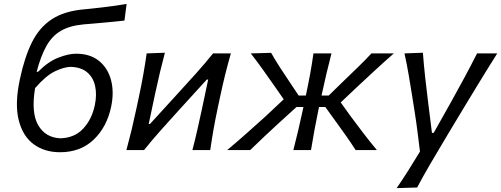

<svg xmlns="http://www.w3.org/2000/svg" viewBox="-20 -770 2571 985"><path d="M288 11Q208.5 11 152.5 -30.2Q96.5 -71.5 75.8 -154.5Q55 -237.5 82 -363.5Q106 -477 144 -553.2Q182 -629.5 245.8 -671.2Q309.5 -713 410 -722Q422 -723 448.5 -725.8Q475 -728.5 508 -732.5Q541 -736.5 573.5 -741Q606 -745.5 629.5 -750L618.5 -664.5Q596.5 -662 565 -658.8Q533.5 -655.5 501.2 -652.8Q469 -650 444 -647.8Q419 -645.5 409.5 -645Q338 -638.5 292.2 -611.8Q246.5 -585 217.8 -533.5Q189 -482 168 -401.5H175Q227 -454 279.2 -474.2Q331.5 -494.5 370 -494.5Q442.5 -494.5 488 -457.5Q533.5 -420.5 549.8 -358.5Q566 -296.5 550 -221.5Q528 -118 460.5 -53.5Q393 11 288 11ZM342 -427Q308 -426 262 -404.2Q216 -382.5 160 -318Q139 -191.5 176.2 -127.5Q213.5 -63.5 290.5 -60.5Q363.5 -63 407.5 -110.8Q451.5 -158.5 466.5 -231Q477.5 -283.5 468.2 -327.5Q459 -371.5 427.8 -398.5Q396.5 -425.5 342 -427Z M628.5 0Q643.5 -55.5 655.8 -106.5Q668 -157.5 681 -218.5L691.5 -268Q706 -335 715.2 -388Q724.5 -441 732.5 -496L826 -499.5Q812 -447 800.2 -397.2Q788.5 -347.5 775 -285.5L743 -134H749.5L897 -295.5Q941.5 -344 987 -394.8Q1032.5 -445.5 1073 -496H1164.5Q1148.5 -440.5 1135.5 -388.2Q1122.5 -336 1108 -268L1097.5 -218.5Q1084.5 -157.5 1075.5 -106.2Q1066.5 -55 1058.5 0H967Q981 -53.5 992 -102.2Q1003 -151 1015.5 -208.5L1048 -362H1041L897.5 -204.5Q852 -154.5 806 -103Q760 -51.5 719 0Z M1145.5 0Q1198 -44 1247.2 -87.8Q1296.5 -131.5 1344.5 -175L1435.5 -260.5L1392 -323Q1361.5 -366.5 1331.2 -409.2Q1301 -452 1266.5 -496L1371 -499Q1391 -463.5 1414 -427.8Q1437 -392 1461 -356.5L1512 -280H1549Q1561.5 -338.5 1571 -390Q1580.5 -441.5 1588 -496H1680.5Q1666.5 -441.5 1654.2 -389.8Q1642 -338 1629.5 -280H1666.5L1745 -356.5Q1781.5 -391.5 1817.5 -426.5Q1853.5 -461.5 1885.5 -496H2000.5Q1950.5 -452.5 1903.8 -409.2Q1857 -366 1811 -323L1728 -244.5L1777.5 -175.5Q1809.5 -132 1843.2 -88Q1877 -44 1913.5 0H1804.5Q1782.5 -34.5 1758.8 -68.2Q1735 -102 1710 -136.5L1649 -221H1617L1613.5 -206Q1602 -150.5 1593 -101.5Q1584 -52.5 1575.5 0H1485Q1498.5 -52.5 1510 -101.5Q1521.5 -150.5 1533.5 -206L1536.5 -221H1501L1407.5 -136Q1370.5 -101.5 1334.2 -67.8Q1298 -34 1263.5 0Z M2015 195Q2046.5 149 2076.8 101.2Q2107 53.5 2134.5 7.5Q2128.5 -41.5 2122.2 -91.2Q2116 -141 2108.5 -188.5L2094.5 -277.5Q2086 -331 2076.5 -386.8Q2067 -442.5 2055 -496L2149.5 -499.5Q2154.5 -435 2161.2 -373.8Q2168 -312.5 2176 -248L2196 -88.5H2205L2295 -248.5Q2330.5 -312 2363.2 -373Q2396 -434 2427.5 -496H2531Q2505.5 -455.5 2482.2 -418.2Q2459 -381 2432 -336.5Q2405 -292 2367 -229.5L2283 -90Q2225.5 5.5 2187 71.8Q2148.5 138 2120 192Z"/></svg>

Font: Commissioner Flair
Style: Italic
Weight: 400
Italic angle: -12°
Designer: Kostas Bartsokas
Foundry: Kostas Bartsokas
Version: Version 1.000; ttfautohint (v1.8.3)